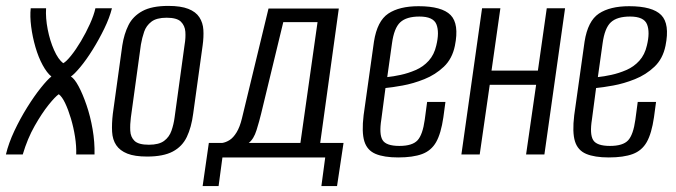

<svg xmlns="http://www.w3.org/2000/svg" viewBox="-47 -523 2288 650"><path d="M-27 0Q-18 -38 1.5 -79.5Q21 -121 45 -159.5Q69 -198 91.5 -226Q114 -254 127 -264Q112 -276 97.5 -302.5Q83 -329 73 -363.5Q63 -398 58.5 -433Q54 -468 57 -495H109Q107 -462 114.5 -423.5Q122 -385 136 -353.5Q150 -322 167 -309Q177 -314 193.5 -334.5Q210 -355 227 -383.5Q244 -412 257.5 -442Q271 -472 276 -495H332Q324 -463 306 -426Q288 -389 266.5 -354.5Q245 -320 224.5 -295.5Q204 -271 193 -264Q205 -257 219 -231Q233 -205 246 -167Q259 -129 266.5 -85.5Q274 -42 273 0H211Q212 -28 207 -60Q202 -92 193 -122Q184 -152 173.5 -174Q163 -196 152 -204Q140 -196 117.5 -168Q95 -140 70.5 -97Q46 -54 30 0Z M451 7Q409 7 384 -3Q359 -13 346.5 -31.5Q334 -50 332.5 -77Q331 -104 335 -138L367 -369Q373 -408 388 -438Q403 -468 435 -485.5Q467 -503 523 -503Q565 -503 590.5 -493Q616 -483 628 -464.5Q640 -446 641.5 -422Q643 -398 639 -369L607 -138Q601 -92 585.5 -59.5Q570 -27 538 -10Q506 7 451 7ZM457 -33Q491 -33 508.5 -46Q526 -59 533.5 -80.5Q541 -102 544 -125L578 -372Q582 -395 580.5 -415.5Q579 -436 565.5 -449.5Q552 -463 517 -463Q483 -463 465.5 -449.5Q448 -436 441 -415.5Q434 -395 430 -372L396 -125Q393 -102 394 -80.5Q395 -59 408.5 -46Q422 -33 457 -33Z M639 107 660 -39H705Q718 -41 730.5 -49Q743 -57 754 -75Q765 -93 772 -122L862 -494H1100L1037 -39H1116L1094 107H1041L1054 10H706L693 107ZM795 -39H970L1028 -448H912L837 -138Q831 -113 821.5 -82.5Q812 -52 795 -39Z M1301 10Q1253 10 1224.5 -2Q1196 -14 1186.5 -44.5Q1177 -75 1184 -133L1219 -382Q1230 -452 1267.5 -477Q1305 -502 1370 -502Q1449 -502 1478.5 -472Q1508 -442 1493 -368Q1484 -324 1455.5 -297Q1427 -270 1389.5 -255Q1352 -240 1316 -233.5Q1280 -227 1258 -225L1244 -119Q1236 -69 1248 -49Q1260 -29 1305 -29Q1349 -29 1366.5 -48Q1384 -67 1391 -118L1399 -178H1461L1454 -126Q1446 -71 1429.5 -42Q1413 -13 1382 -1.5Q1351 10 1301 10ZM1264 -262Q1284 -264 1309.5 -269.5Q1335 -275 1360.5 -286Q1386 -297 1404.5 -317.5Q1423 -338 1430 -369Q1441 -414 1430.5 -440.5Q1420 -467 1373 -467Q1329 -467 1308 -447.5Q1287 -428 1280 -376Z M1515 0 1585 -495H1647L1617 -284H1774L1804 -495H1866L1796 0H1734L1768 -236H1611L1577 0Z M2014 10Q1966 10 1937.5 -2Q1909 -14 1899.5 -44.5Q1890 -75 1897 -133L1932 -382Q1943 -452 1980.5 -477Q2018 -502 2083 -502Q2162 -502 2191.5 -472Q2221 -442 2206 -368Q2197 -324 2168.5 -297Q2140 -270 2102.5 -255Q2065 -240 2029 -233.5Q1993 -227 1971 -225L1957 -119Q1949 -69 1961 -49Q1973 -29 2018 -29Q2062 -29 2079.5 -48Q2097 -67 2104 -118L2112 -178H2174L2167 -126Q2159 -71 2142.5 -42Q2126 -13 2095 -1.5Q2064 10 2014 10ZM1977 -262Q1997 -264 2022.5 -269.5Q2048 -275 2073.5 -286Q2099 -297 2117.5 -317.5Q2136 -338 2143 -369Q2154 -414 2143.5 -440.5Q2133 -467 2086 -467Q2042 -467 2021 -447.5Q2000 -428 1993 -376Z"/></svg>

Font: Alumni Sans
Style: Italic
Weight: 400
Italic angle: -8°
Version: Version 1.016